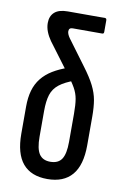

<svg xmlns="http://www.w3.org/2000/svg" viewBox="-81 -735 508 789"><g transform="rotate(10 173.5 -340.5)"><path d="M173 6Q105 6 70.5 -35Q36 -76 36 -159V-272Q36 -310 44.5 -339.5Q53 -369 71 -391.5Q89 -414 116 -430.5Q143 -447 178 -459L215 -412Q175 -398 152 -380Q129 -362 120.5 -335.5Q112 -309 112 -267V-160Q112 -110 126.5 -88Q141 -66 173 -66Q206 -66 220.5 -88Q235 -110 235 -160V-277Q235 -315 231 -338.5Q227 -362 214.5 -384Q202 -406 176 -440L90 -555Q78 -572 71 -590Q64 -608 64 -626Q64 -655 82 -671Q100 -687 137 -687H292Q299 -687 299 -678V-630Q299 -622 292 -622H169Q153 -622 153 -607Q153 -601 156 -594Q159 -587 164 -580L241 -476Q271 -436 286 -406Q301 -376 306 -347Q311 -318 311 -278V-159Q311 -76 276 -35Q241 6 173 6Z"/></g></svg>

Font: Sofia Sans Extra Condensed Medium
Style: Regular
Weight: 500
Version: Version 4.100